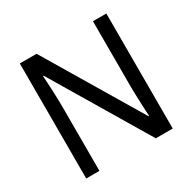

<svg xmlns="http://www.w3.org/2000/svg" viewBox="-158 -873 1034 1032"><g transform="rotate(-30 359.5 -357.0)"><path d="M628 0H523L169 -593H165Q166 -575 167.5 -553Q169 -531 170 -505.5Q171 -480 172 -453Q173 -426 173 -399V0H91V-714H195L548 -123H552Q551 -135 550 -156.5Q549 -178 548 -204.5Q547 -231 546 -259Q545 -287 545 -311V-714H628Z"/></g></svg>

Font: Noto Sans Display
Style: Regular
Weight: 400
Designer: Monotype Design Team
Foundry: Monotype Imaging Inc.
Version: Version 2.003